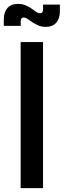

<svg xmlns="http://www.w3.org/2000/svg" viewBox="-28 -966 328 986"><path d="M193 0H78V-750H193ZM207.5 -828Q182.5 -828 163.8 -837.5Q145 -847 133.5 -855Q121.5 -863.5 112.2 -869.8Q103 -876 94 -876Q86 -876 82.2 -871Q78.5 -866 78.5 -858V-833H-8.5V-866Q-8.5 -903.5 10.2 -924.8Q29 -946 64 -946Q86.5 -946 105 -938Q123.5 -930 136 -920.5Q148 -912 157.8 -905Q167.5 -898 177.5 -898Q186 -898 189.5 -903.5Q193 -909 193 -916.5V-942.5H279.5V-908Q279.5 -870.5 260.5 -849.2Q241.5 -828 207.5 -828Z"/></svg>

Font: Mohave Light SemiBold
Style: Regular
Weight: 600
Version: Version 2.003